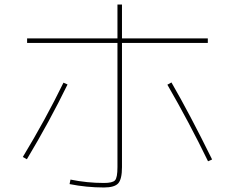

<svg xmlns="http://www.w3.org/2000/svg" viewBox="-20 -810 1040 850"><path d="M900 -640V-620H520V-70Q520 -17 503.5 1.5Q487 20 440 20Q363 20 288 5L292 -15Q365 0 440 0Q478 0 489 -11.5Q500 -23 500 -70V-620H100V-640H500V-790H520V-640ZM81 -115Q182 -282 261 -444L279 -436Q199 -272 99 -105ZM721 -435 739 -445Q820 -305 919 -104L901 -96Q818 -267 721 -435Z"/></svg>

Font: Mplus 1p Thin
Style: Regular
Weight: 250
Version: Version 1.061